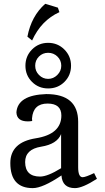

<svg xmlns="http://www.w3.org/2000/svg" viewBox="-20 -969 544 999"><path d="M188.5 -50.3Q227.5 -50.3 297.9 -93.8V-271.5Q277.3 -219.2 194.1 -205.8Q110.8 -192.4 110.8 -125.5Q111.3 -50.3 188.5 -50.3ZM370.1 9.8Q304.2 9.8 299.8 -56.2Q202.1 9.8 150.4 9.8Q33.7 9.8 33.7 -120.6Q33.7 -228.5 166.3 -249.5Q298.8 -270.5 299.3 -367.7Q299.3 -430.2 227.5 -430.2Q152.3 -430.2 146.5 -352.5Q146.5 -343.3 147.5 -339.4Q134.8 -337.4 125 -337.4Q66.9 -337.4 65.4 -384.8Q72.3 -474.6 220.7 -479.5Q386.7 -479.5 386.7 -335.4V-98.6Q386.7 -46.9 410.2 -46.9Q425.8 -47.4 469.7 -68.4L484.4 -38.6Q409.2 9.8 370.1 9.8ZM230.5 -508.8Q180.7 -508.8 146.5 -543Q112.3 -577.1 112.3 -627Q112.3 -676.8 146.5 -711.4Q180.7 -746.1 230.5 -746.1Q280.3 -746.1 314.9 -711.4Q349.6 -676.8 349.6 -627Q349.6 -577.1 315.4 -543Q281.2 -508.8 230.5 -508.8ZM230.5 -558.6Q257.8 -558.6 278.3 -579.1Q298.8 -599.6 298.8 -627Q298.8 -655.3 278.8 -674.8Q258.8 -694.3 230.5 -694.3Q202.1 -694.3 182.6 -674.8Q163.1 -655.3 163.1 -627Q163.1 -598.6 183.1 -578.6Q203.1 -558.6 230.5 -558.6ZM147 -758.3 122.6 -778.3Q143.1 -885.7 215.3 -949.2L281.2 -929.2L289.1 -905.8Q194.3 -862.8 147 -758.3Z"/></svg>

Font: Almanac
Style: Regular
Weight: 400
Designer: Eden's Almanac
Version: Version 3.501;March 28, 2021;FontCreator 13.0.0.2683 64-bit